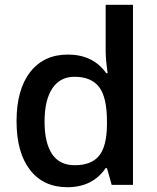

<svg xmlns="http://www.w3.org/2000/svg" viewBox="-20 -780 663 810"><path d="M264.2 9.8Q163.1 9.8 106.4 -63.5Q49.8 -136.7 49.8 -269Q49.8 -401.9 107.2 -475.8Q164.6 -549.8 266.1 -549.8Q372.6 -549.8 428.2 -471.2H434.1Q425.8 -529.3 425.8 -563V-759.8H541V0H451.2L431.2 -70.8H425.8Q370.6 9.8 264.2 9.8ZM294.9 -83Q365.7 -83 397.9 -122.8Q430.2 -162.6 431.2 -252V-268.1Q431.2 -370.1 397.9 -413.1Q364.7 -456.1 293.9 -456.1Q233.4 -456.1 200.7 -407Q168 -357.9 168 -267.1Q168 -177.2 199.7 -130.1Q231.4 -83 294.9 -83Z"/></svg>

Font: f4497506088       
Style: Regular
Weight: 600
Foundry: Ascender Corporation
Version: Version 1.10